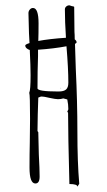

<svg xmlns="http://www.w3.org/2000/svg" viewBox="-20 -691 401 722"><path d="M278 0 271 11Q271 1 241 1Q236 -184 236 -267L233 -271L237 -280Q237 -298 233 -317L218 -321Q209 -318 198 -318Q189 -318 166 -323Q147 -328 134 -328L124 -324L122 -261Q121 -233 121 -198L124 -194L126 -110Q129 -55 129 -27Q129 -1 113 -1Q91 -1 91 -61Q91 -112 92 -153L93 -244Q93 -335 90 -342Q95 -352 95 -408Q95 -442 92 -503Q85 -505 80 -509.5Q75 -514 75 -520Q75 -524 91 -529L89 -566L87 -642Q87 -649 92 -655Q97 -661 104 -661Q125 -661 125 -603Q125 -564 124 -537Q167 -545 228 -549Q224 -610 224 -656Q224 -662 229 -666.5Q234 -671 241 -671L250 -668Q258 -667 259 -665L260 -571Q261 -562 261 -543Q268 -538 268 -532Q268 -529 262 -526L265 -432Q271 -307 271 -198Q271 -80 278 0ZM237 -380Q237 -433 230 -517Q182 -508 123 -504V-480Q121 -425 121 -359Q121 -347 197 -347H201Q220 -347 228.5 -354.5Q237 -362 237 -380ZM208 -361 210 -359H208Z"/></svg>

Font: Amatic SC
Style: Regular
Weight: 400
Designer: Multiple Designers
Foundry: Vernon Adams
Version: Version 2.505